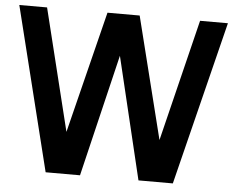

<svg xmlns="http://www.w3.org/2000/svg" viewBox="-55 -759 993 818"><g transform="rotate(5 441.0 -350.0)"><path d="M168.9 0 -4.9 -700.2H113.8L242.2 -179.2L372.1 -700.2H509.8L640.1 -179.2L768.1 -700.2H887.2L712.9 0H565.9L440.9 -522L315.9 0Z"/></g></svg>

Font: Cakra Normal
Style: Regular
Weight: 400
Designer: Lucia Kollert, Vojtech Kollert
Foundry: OoM Type
Version: Version 1.000;Glyphs 3.1.1 (3148)